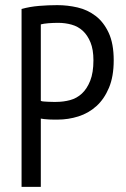

<svg xmlns="http://www.w3.org/2000/svg" viewBox="-20 -728 491 748"><path d="M64 -693Q96 -702 132 -705Q168 -708 203 -708Q243 -708 282 -699Q321 -690 352.5 -666Q384 -642 403.5 -600Q423 -558 423 -493Q423 -430 404.5 -386Q386 -342 355.5 -314.5Q325 -287 285.5 -274.5Q246 -262 204 -262Q200 -262 191 -262Q182 -262 172 -262.5Q162 -263 152.5 -264Q143 -265 139 -266V0H64ZM207 -639Q187 -639 168.5 -637.5Q150 -636 139 -633V-335Q143 -333 151.5 -332.5Q160 -332 169 -331.5Q178 -331 186.5 -331Q195 -331 199 -331Q227 -331 253 -338Q279 -345 299 -363.5Q319 -382 331.5 -413.5Q344 -445 344 -493Q344 -535 332.5 -563Q321 -591 302.5 -608Q284 -625 259 -632Q234 -639 207 -639Z"/></svg>

Font: PT Sans Narrow
Style: Regular
Weight: 400
Width: 3
Designer: A.Korolkova, O.Umpeleva, V.Yefimov
Foundry: ParaType Ltd
Version: Version 2.003W OFL